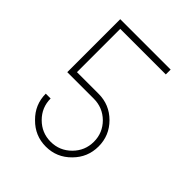

<svg xmlns="http://www.w3.org/2000/svg" viewBox="-188 -782 897 897"><g transform="rotate(45 261.0 -333.5)"><path d="M262 -349Q334 -349 385 -298Q436 -247 436 -175Q436 -103 385 -52Q334 0 262 0Q190 0 139 -52Q87 -103 87 -175H119Q119 -116 161 -74Q203 -32 262 -32Q321 -32 363 -74Q405 -116 405 -175Q405 -234 363 -276Q321 -317 262 -317H87V-667H420V-635H119V-349Z"/></g></svg>

Font: Zector
Style: Regular
Weight: 400
Designer: GGBot
Version: 0.72